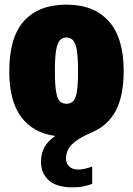

<svg xmlns="http://www.w3.org/2000/svg" viewBox="-20 -579 574 829"><path d="M293 230Q225.5 230 191.2 200Q157 170 157 119Q157 85 171.2 58Q185.5 31 218.5 8Q123 -5 71.5 -73.8Q20 -142.5 20 -271Q20 -419 84.2 -489Q148.5 -559 267 -559Q385.5 -559 449.8 -487.2Q514 -415.5 514 -273Q514 -166 480.2 -101.8Q446.5 -37.5 378 -8Q330.5 12.5 306.2 31Q282 49.5 273.5 67.8Q265 86 265 105Q265 126 278.5 139.5Q292 153 319 153Q343.5 153 378 140V215Q361 221 341 225.5Q321 230 293 230ZM267 -131Q284 -131 295 -141Q306 -151 311.5 -181Q317 -211 317 -271Q317 -333 311.2 -364.2Q305.5 -395.5 294.2 -406.2Q283 -417 267 -417Q251 -417 239.8 -406.5Q228.5 -396 222.8 -365Q217 -334 217 -273Q217 -212 222.5 -181.5Q228 -151 239 -141Q250 -131 267 -131Z"/></svg>

Font: Encode Sans Condensed Condensed Black
Style: Regular
Weight: 900
Width: 3
Designer: Multiple Designers
Foundry: Impallari Type
Version: Version 3.000; ttfautohint (v1.8.3) -l 8 -r 50 -G 200 -x 14 